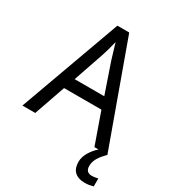

<svg xmlns="http://www.w3.org/2000/svg" viewBox="-220 -839 1067 1180"><g transform="rotate(30 314.0 -248.5)"><path d="M583 161C557 161 541 146 541 116C541 75 563 43 605 0L603 -1L344 -717H260L0 0H91L168 -221H433L511 0H540C506 30 471 78 471 126C471 185 502 220 569 220C594 220 610 216 628 211V155C618 157 603 161 583 161ZM197 -301 271 -517C279 -540 291 -583 301 -624C308 -599 328 -533 333 -517L407 -301Z"/></g></svg>

Font: Noto Sans Thai
Style: Regular
Weight: 400
Designer: Monotype Design Team
Foundry: Monotype Imaging Inc.
Version: Version 1.901